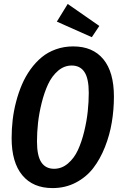

<svg xmlns="http://www.w3.org/2000/svg" viewBox="-20 -941 616 976"><path d="M324.2 -920.9 484.9 -809.1 446.8 -752 269 -831.1ZM352.1 -705.1Q451.7 -705.1 505.4 -639.9Q559.1 -574.7 559.1 -450.2Q559.1 -383.3 548.3 -318.8Q537.6 -254.4 513.4 -193.4Q489.3 -132.3 453.9 -86.4Q418.5 -40.5 365.2 -12.7Q312 15.1 247.1 15.1Q147.5 15.1 93.3 -50.3Q39.1 -115.7 39.1 -238.8Q39.1 -285.2 44.4 -331.5Q49.8 -377.9 62 -424.3Q74.2 -470.7 91.8 -511.7Q109.4 -552.7 135 -588.4Q160.6 -624 191.9 -649.9Q223.1 -675.8 264.2 -690.4Q305.2 -705.1 352.1 -705.1ZM344.2 -607.9Q306.2 -607.9 274.9 -581.1Q243.7 -554.2 224.4 -512.7Q205.1 -471.2 191.9 -418.2Q178.7 -365.2 173.3 -316.4Q168 -267.6 168 -222.2Q168 -149.4 189.9 -116.2Q211.9 -83 254.9 -83Q293.9 -83 325.4 -109.9Q356.9 -136.7 376 -178Q395 -219.2 408 -272.5Q420.9 -325.7 426 -374.5Q431.2 -423.3 431.2 -469.2Q431.2 -541.5 409.4 -574.7Q387.7 -607.9 344.2 -607.9Z"/></svg>

Font: Fira Sans Compressed Medium
Style: Italic
Weight: 500
Width: 3
Italic angle: -8°
Designer: Carrois Corporate & Edenspiekermann AG
Foundry: Carrois Corporate GbR & Edenspiekermann AG
Version: Version 4.203;PS 004.203;hotconv 1.0.88;makeotf.lib2.5.64775